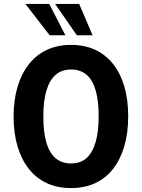

<svg xmlns="http://www.w3.org/2000/svg" viewBox="-20 -944 721 975"><path d="M341 11Q272 11 218.5 -13.5Q165 -38 127.5 -85Q90 -132 69.5 -199.5Q49 -267 49 -352Q49 -437 69.5 -504.5Q90 -572 128 -619.5Q166 -667 219.5 -691.5Q273 -716 341 -716Q409 -716 462.5 -691.5Q516 -667 553.5 -620Q591 -573 611 -506Q631 -439 631 -353Q631 -268 611 -200.5Q591 -133 553.5 -85.5Q516 -38 462.5 -13.5Q409 11 341 11ZM341 -114Q388 -114 418.5 -140.5Q449 -167 465 -220.5Q481 -274 481 -353Q481 -433 465.5 -486Q450 -539 419 -565Q388 -591 341 -591Q294 -591 263 -564.5Q232 -538 216 -485Q200 -432 200 -352Q200 -273 215.5 -220Q231 -167 262.5 -140.5Q294 -114 341 -114ZM370 -765 260 -924H382L450 -765ZM232 -765 109 -924H230L312 -765Z"/></svg>

Font: Nunito Sans 10pt Condensed ExtraBold
Style: Regular
Weight: 800
Width: 3
Designer: Vernon Adams
Foundry: Vernon Adams
Version: Version 3.101;gftools[0.9.27]